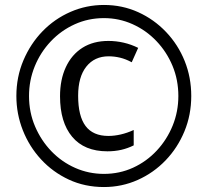

<svg xmlns="http://www.w3.org/2000/svg" viewBox="-20 -744 837 774"><path d="M418 -517Q361 -517 328 -475.5Q295 -434 295 -358Q295 -276 325 -236Q355 -196 417 -196Q441 -196 467 -202Q493 -208 519 -220V-158Q495 -146 469 -140Q443 -134 413 -134Q320 -134 271 -192.5Q222 -251 222 -356Q222 -423 245.5 -473.5Q269 -524 312.5 -551.5Q356 -579 417 -579Q448 -579 478.5 -572Q509 -565 537 -551L511 -493Q487 -506 464 -511.5Q441 -517 418 -517ZM46 -357Q46 -434 74.5 -501Q103 -568 151.5 -618Q200 -668 264 -696Q328 -724 399 -724Q473 -724 537 -695Q601 -666 649.5 -615Q698 -564 724.5 -498Q751 -432 751 -357Q751 -281 723.5 -214.5Q696 -148 647.5 -97.5Q599 -47 535 -18.5Q471 10 399 10Q322 10 257.5 -20Q193 -50 145.5 -101.5Q98 -153 72 -219Q46 -285 46 -357ZM97 -357Q97 -291 121.5 -234Q146 -177 187.5 -134Q229 -91 283.5 -67Q338 -43 399 -43Q462 -43 516.5 -68Q571 -93 612 -137Q653 -181 676 -237.5Q699 -294 699 -357Q699 -422 675.5 -478.5Q652 -535 610.5 -578.5Q569 -622 514.5 -646.5Q460 -671 399 -671Q336 -671 281 -646Q226 -621 184.5 -577Q143 -533 120 -476.5Q97 -420 97 -357Z"/></svg>

Font: Noto Sans Display Condensed
Style: Regular
Weight: 400
Width: 3
Designer: Monotype Design Team
Foundry: Monotype Imaging Inc.
Version: Version 2.003